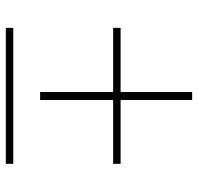

<svg xmlns="http://www.w3.org/2000/svg" viewBox="-30 -634 665 644"><g transform="rotate(90 302.0 -312.5)"><path d="M316 -385H530V-360H316V-115H289V-360H74V-385H289V-625H316ZM74 0V-25H530V0Z"/></g></svg>

Font: Elaine Sans ExtraLight
Style: Regular
Weight: 275
Designer: Wei Huang
Foundry: Wei Huang
Version: Version 2.001;December 24, 2019;FontCreator 12.0.0.2547 64-b